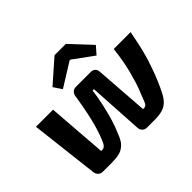

<svg xmlns="http://www.w3.org/2000/svg" viewBox="-156 -964 1199 1199"><g transform="rotate(-45 444.0 -364.0)"><path d="M139 0Q122 0 110 -11.5Q98 -23 96 -40L43 -494H194L224 -99H234Q248 -99 258 -110.5Q268 -122 278 -149Q287 -170 296.5 -199Q306 -228 315 -263Q322 -291 328 -319Q334 -347 340 -380.5Q346 -414 353 -457Q355 -471 365.5 -482.5Q376 -494 396 -494H528Q545 -494 556 -483.5Q567 -473 568 -457L594 -99H603Q619 -99 627 -114.5Q635 -130 643 -153Q656 -184 666.5 -212.5Q677 -241 688 -281Q703 -330 713 -381.5Q723 -433 730 -494H879Q871 -452 862 -410Q853 -368 842 -328Q831 -288 817 -249Q801 -202 783 -159.5Q765 -117 750 -88Q735 -58 716.5 -38.5Q698 -19 670 -9.5Q642 0 597 0H530Q512 0 500 -11.5Q488 -23 487 -40L465 -404H453Q451 -386 446.5 -358Q442 -330 435 -298.5Q428 -267 420 -236Q414 -212 406.5 -187.5Q399 -163 391 -141.5Q383 -120 375 -103Q359 -57 336 -35Q313 -13 284 -6.5Q255 0 219 0ZM541 -728 669 -591 625 -541 492 -638H484L328 -541L291 -596L441 -728Z"/></g></svg>

Font: Exo 2
Style: Bold Italic
Weight: 700
Italic angle: -8°
Designer: Natanael Gama
Foundry: Natanael Gama
Version: Version 2.010